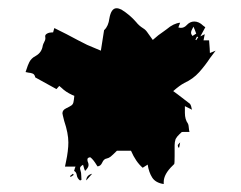

<svg xmlns="http://www.w3.org/2000/svg" viewBox="-20 -844 594 473"><path d="M383.3 -390.6Q363.3 -393.6 355 -406.5Q346.7 -419.4 343.8 -438.5L331.5 -430.7Q314.5 -445.3 302.7 -472.7H268.1Q256.8 -461.4 252.4 -458Q248 -454.6 243.2 -453.6Q235.8 -452.6 231.9 -443.6Q228 -434.6 220.2 -434.1Q219.2 -435.1 218.3 -437Q210 -450.7 203.1 -456.1L202.1 -456.5Q200.2 -456.5 197.8 -455.3Q195.3 -454.1 195.3 -450.7Q195.3 -448.2 195.8 -446.8Q198.2 -441.9 198.2 -437.5Q198.2 -431.2 189.5 -422.9L187.5 -428.2L184.6 -438L183.6 -437.5Q177.2 -433.6 177.2 -429.7Q177.2 -427.2 178.2 -424.3Q180.2 -418.5 180.2 -411.1L180.7 -400.9L177.2 -399.4Q170.4 -404.3 169.2 -412.4Q168 -420.4 162.6 -422.9L163.1 -424.8Q163.6 -426.8 164.3 -429.2Q165 -431.6 166 -433.6H140.1Q141.1 -439.9 142.6 -445.8Q145.5 -459 147 -471.7V-472.2Q148.4 -482.9 148.4 -493.2Q148.4 -515.6 138.2 -545.9Q133.8 -563 133.8 -564.9Q133.8 -572.8 142.8 -577.1Q151.9 -581.5 155.8 -584.2Q159.7 -586.9 160.9 -592Q162.1 -597.2 163.1 -607.9L157.2 -610.4Q141.6 -617.7 131.8 -627.4L126 -632.3L119.1 -624.5L66.9 -653.3Q65.4 -660.6 60.8 -662.6Q56.2 -664.6 50.3 -665Q46.4 -665.5 43 -666.5Q49.3 -686 52.2 -690.9Q57.1 -700.7 68.4 -706.5Q83 -714.8 85.4 -731.9Q86.4 -735.8 88.4 -739.3Q91.8 -745.1 91.8 -750L91.3 -754.9Q91.3 -758.8 96.4 -761.5Q101.6 -764.2 108.4 -764.2H110.8L113.8 -774.9L144 -759.8Q175.8 -742.7 194.8 -733.4L228.5 -719.2L236.3 -769Q236.3 -770 237.3 -770.5Q247.1 -779.8 249.5 -798.8Q253.9 -823.7 267.1 -823.7Q272.5 -823.7 279.3 -820.3Q299.8 -807.6 315.4 -789.6Q322.3 -780.8 332.5 -774.4Q338.4 -771 342.8 -764.6Q343.8 -762.7 345 -761.5Q346.2 -760.3 356.4 -745.6Q371.1 -758.8 381.8 -765.6L390.6 -772Q407.7 -786.6 423.8 -788.1L419.4 -776.4Q422.9 -775.4 425.8 -775.4Q433.6 -775.4 439.5 -781.7Q447.8 -791 458.5 -791Q470.2 -791 480.5 -780.8L485.8 -776.9L473.6 -754.4L484.4 -759.8L481.4 -744.6H495.1Q497.1 -720.2 497.1 -713.4L511.2 -719.2L497.6 -701.2Q485.4 -682.6 470.5 -666Q455.6 -649.4 434.1 -639.6Q422.9 -633.8 406.7 -619.6L418 -611.3Q433.6 -599.6 447.8 -588.4Q449.7 -586.4 451.2 -581.1Q451.7 -577.6 453.1 -573.7L435.5 -582.5V-565.9Q435.5 -549.8 442.9 -539.6Q444.8 -536.6 445.8 -523.4L446.8 -519H430.7L427.7 -518.6L422.4 -513.7Q416 -507.8 412.6 -501.5Q410.2 -494.1 410.2 -486.3V-460Q410.2 -441.9 409.2 -439.9L405.8 -436.5Q383.3 -415 383.3 -395.5ZM454.1 -755.4 463.4 -761.2Q459 -773.4 456.5 -778.3L454.1 -773.4Q450.7 -768.1 450.7 -763.2Q450.7 -759.8 454.1 -755.4ZM463.4 -745.1 468.3 -752.4 465.3 -753.9 461.4 -746.1ZM192.4 -399.4Q192.9 -412.6 207 -416ZM421.4 -480.5H419.4Q418.9 -481.4 418.5 -482.9Q418 -484.4 418 -486.8Q418.5 -487.8 420.2 -489.5Q421.9 -491.2 423.8 -493.2ZM154.3 -408.2 152.3 -410.2 159.7 -416 161.6 -413.1Z"/></svg>

Font: Pinzelan
Style: Regular
Weight: 400
Designer: GGBot
Version: 1.01